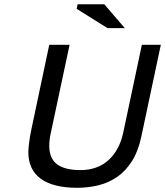

<svg xmlns="http://www.w3.org/2000/svg" viewBox="-20 -872 774 900"><path d="M112.8 0ZM645 -662.1H733.9L642.1 -230Q627.9 -163.6 599.4 -117.9Q570.8 -72.3 531.2 -44.2Q491.7 -16.1 443.1 -3.9Q394.5 8.3 341.3 8.3Q229.5 8.3 171.1 -34.2Q112.8 -76.7 112.8 -159.2Q112.8 -171.9 116.2 -200.9Q119.6 -230 127 -265.1L210.9 -662.1H306.2L217.8 -247.1Q213.9 -230 212.4 -215.1Q210.9 -200.2 210.9 -186.5Q211.9 -127.4 248.5 -101.1Q285.2 -74.7 357.9 -74.7Q397.5 -74.7 430.4 -86.7Q463.4 -98.6 488.5 -121.3Q513.7 -144 531.2 -176.5Q548.8 -209 557.6 -250ZM564.9 -740.2H483.9L339.4 -830.6L343.8 -852.1H468.8Z"/></svg>

Font: PT Astra Sans
Style: Italic
Weight: 400
Italic angle: -16°
Designer: A.Korolkova, I. Chaeva
Foundry: ParaType Ltd
Version: Version 1.001; ttfautohint (v1.6)